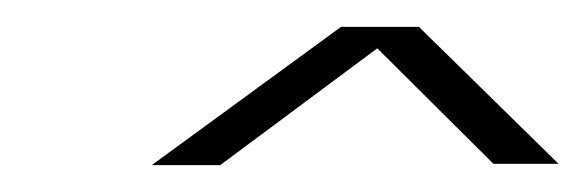

<svg xmlns="http://www.w3.org/2000/svg" viewBox="-20 -743 436 143"><path d="M93 -620 234 -723H292L396 -621H347.5L261 -707L144 -620Z"/></svg>

Font: Anybody ExtraExpanded Light
Style: Italic
Weight: 300
Width: 8
Italic angle: -10°
Designer: Tyler Finck
Foundry: Etcetera Type Company
Version: Version 1.010; ttfautohint (v1.8.3) -l 8 -r 50 -G 200 -x 14 